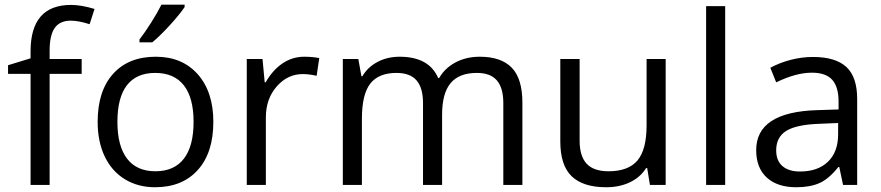

<svg xmlns="http://www.w3.org/2000/svg" viewBox="-20 -786 3744 816"><path d="M327.1 -472.2H190.9V0H109.9V-472.2H14.2V-508.8L109.9 -538.1V-567.9Q109.9 -765.1 282.2 -765.1Q324.7 -765.1 381.8 -748L360.8 -683.1Q314 -698.2 280.8 -698.2Q234.9 -698.2 212.9 -667.7Q190.9 -637.2 190.9 -569.8V-535.2H327.1Z M886.7 -268.1Q886.7 -137.2 820.8 -63.7Q754.9 9.8 638.7 9.8Q566.9 9.8 511.2 -23.9Q455.6 -57.6 425.3 -120.6Q395 -183.6 395 -268.1Q395 -398.9 460.4 -471.9Q525.9 -544.9 642.1 -544.9Q754.4 -544.9 820.6 -470.2Q886.7 -395.5 886.7 -268.1ZM479 -268.1Q479 -165.5 520 -111.8Q561 -58.1 640.6 -58.1Q720.2 -58.1 761.5 -111.6Q802.7 -165 802.7 -268.1Q802.7 -370.1 761.5 -423.1Q720.2 -476.1 639.6 -476.1Q560.1 -476.1 519.5 -423.8Q479 -371.6 479 -268.1ZM572.8 -618.2Q596.2 -648.4 623.3 -691.4Q650.4 -734.4 666 -766.1H764.6V-755.9Q743.2 -724.1 700.7 -677.7Q658.2 -631.3 627 -606H572.8Z M1272.9 -544.9Q1308.6 -544.9 1336.9 -539.1L1325.7 -463.9Q1292.5 -471.2 1267.1 -471.2Q1202.1 -471.2 1156 -418.5Q1109.9 -365.7 1109.9 -287.1V0H1028.8V-535.2H1095.7L1105 -436H1108.9Q1138.7 -488.3 1180.7 -516.6Q1222.7 -544.9 1272.9 -544.9Z M2119.1 0V-348.1Q2119.1 -412.1 2091.8 -444.1Q2064.5 -476.1 2006.8 -476.1Q1931.2 -476.1 1895 -432.6Q1858.9 -389.2 1858.9 -298.8V0H1777.8V-348.1Q1777.8 -412.1 1750.5 -444.1Q1723.1 -476.1 1665 -476.1Q1588.9 -476.1 1553.5 -430.4Q1518.1 -384.8 1518.1 -280.8V0H1437V-535.2H1502.9L1516.1 -461.9H1520Q1543 -501 1584.7 -522.9Q1626.5 -544.9 1678.2 -544.9Q1803.7 -544.9 1842.3 -454.1H1846.2Q1870.1 -496.1 1915.5 -520.5Q1960.9 -544.9 2019 -544.9Q2109.9 -544.9 2155 -498.3Q2200.2 -451.7 2200.2 -349.1V0Z M2443.4 -535.2V-188Q2443.4 -122.6 2473.1 -90.3Q2502.9 -58.1 2566.4 -58.1Q2650.4 -58.1 2689.2 -104Q2728 -149.9 2728 -253.9V-535.2H2809.1V0H2742.2L2730.5 -71.8H2726.1Q2701.2 -32.2 2657 -11.2Q2612.8 9.8 2556.2 9.8Q2458.5 9.8 2409.9 -36.6Q2361.3 -83 2361.3 -185.1V-535.2Z M3062 0H2981V-759.8H3062Z M3563 0 3546.9 -76.2H3543Q3502.9 -25.9 3463.1 -8.1Q3423.3 9.8 3363.8 9.8Q3284.2 9.8 3239 -31.2Q3193.8 -72.3 3193.8 -147.9Q3193.8 -310.1 3453.1 -317.9L3543.9 -320.8V-354Q3543.9 -417 3516.8 -447Q3489.7 -477.1 3430.2 -477.1Q3363.3 -477.1 3278.8 -436L3253.9 -498Q3293.5 -519.5 3340.6 -531.7Q3387.7 -543.9 3435.1 -543.9Q3530.8 -543.9 3576.9 -501.5Q3623 -459 3623 -365.2V0ZM3379.9 -57.1Q3455.6 -57.1 3498.8 -98.6Q3542 -140.1 3542 -214.8V-263.2L3460.9 -259.8Q3364.3 -256.3 3321.5 -229.7Q3278.8 -203.1 3278.8 -147Q3278.8 -103 3305.4 -80.1Q3332 -57.1 3379.9 -57.1Z"/></svg>

Font: f08482100
Style: Regular
Weight: 400
Foundry: Ascender Corporation
Version: Version 1.10